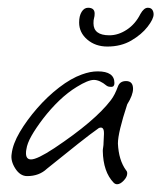

<svg xmlns="http://www.w3.org/2000/svg" viewBox="-20 -463 416 495"><path d="M282 12Q277 12 273 8Q246 -20 245 -74Q245 -78 246 -83.5Q247 -89 247 -96L248 -117V-120Q248 -138 235 -133Q215 -119 181.5 -92.5Q148 -66 101 -28Q81 -9 50 -9Q32 -9 19.5 -28.5Q7 -48 10 -66Q13 -92 31 -122.5Q49 -153 75.5 -183.5Q102 -214 132.5 -237.5Q163 -261 191 -271Q202 -275 212 -277Q222 -279 232 -279Q275 -279 275 -249Q275 -239 267 -239Q264 -239 261 -239.5Q258 -240 255 -242Q237 -257 222 -257Q207 -257 178 -239Q155 -225 133 -204Q111 -183 91 -157Q72 -132 61 -112.5Q50 -93 48 -78Q47 -74 47 -68Q47 -52 60 -52Q76 -52 120 -81Q225 -151 266 -205Q276 -218 284 -240Q289 -254 305 -254Q323 -254 323 -234Q323 -218 308 -194Q284 -121 284 -93Q286 -50 305 -24Q308 -21 308 -16Q308 -7 299 2.5Q290 12 282 12ZM257 -343Q226 -343 205 -361Q184 -379 184 -405Q184 -422 190.5 -432.5Q197 -443 207 -443Q224 -443 224 -428Q224 -421 222.5 -416.5Q221 -412 221 -403Q221 -372 262 -372Q285 -372 307 -386.5Q329 -401 342 -427Q351 -443 361 -443Q369 -443 372.5 -438Q376 -433 376 -426Q376 -414 360.5 -394Q345 -374 318.5 -358.5Q292 -343 257 -343Z"/></svg>

Font: Square Peg
Style: Regular
Weight: 400
Designer: Robert E. Leuschke
Foundry: Robert E. Leuschke
Version: Version 1.010; ttfautohint (v1.8.4.7-5d5b)